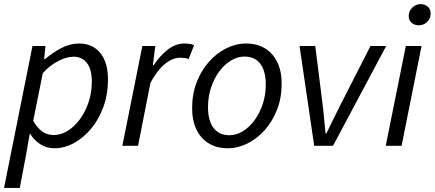

<svg xmlns="http://www.w3.org/2000/svg" viewBox="-30 -710 2117 935"><path d="M-10.3 205.1 128.2 -486.1H191.2L185.1 -422H189.1Q225.9 -453.2 268.2 -475.7Q310.4 -498.1 355.9 -498.1Q420 -498.1 457.9 -452.5Q495.9 -406.9 495.9 -321.7Q495.9 -251.9 474.2 -191.2Q452.5 -130.5 415 -84.9Q377.5 -39.4 331 -13.7Q284.4 12 233.7 12Q196.2 12 165.9 -7.9Q135.7 -27.7 116.9 -58.4H114.9L96.6 45.7L66.3 205.1ZM230.5 -52.3Q267 -52.3 300.6 -73.5Q334.2 -94.8 360.3 -130.9Q386.4 -166.9 401.8 -213.6Q417.1 -260.3 417.1 -310.5Q417.1 -372.9 393.2 -403.4Q369.3 -433.8 328.1 -433.8Q294.6 -433.8 253.7 -412.8Q212.8 -391.9 178.4 -353.8L131.7 -121.9Q153 -84.5 177.6 -68.4Q202.2 -52.3 230.5 -52.3Z M565.8 0 663.2 -486.1H726.2L714.6 -393.2H718.6Q748.3 -437.4 786.2 -467.7Q824.1 -498.1 868.6 -498.1Q882.1 -498.1 894.1 -496.2Q906.2 -494.4 915.1 -489.4L888.3 -422.1Q880.9 -426.2 870.3 -427.6Q859.7 -428.9 846.5 -428.9Q810.4 -428.9 772.3 -397.8Q734.2 -366.7 702.6 -306.5L642.3 0Z M1079.1 12Q1026 12 987.1 -11.5Q948.1 -34.9 926.8 -78.8Q905.6 -122.6 905.6 -183.4Q905.6 -252.6 927.9 -309.9Q950.2 -367.3 987.7 -409.4Q1025.3 -451.6 1072.3 -474.8Q1119.3 -498.1 1168.2 -498.1Q1221.2 -498.1 1260.2 -474.6Q1299.2 -451.2 1320.4 -407.3Q1341.6 -363.5 1341.6 -302.7Q1341.6 -233.5 1319.3 -176.2Q1297 -118.8 1259.5 -76.7Q1222 -34.5 1175 -11.3Q1127.9 12 1079.1 12ZM1087 -51.5Q1121 -51.5 1152.6 -70.9Q1184.3 -90.3 1209.3 -124.1Q1234.4 -158 1249.3 -202.7Q1264.3 -247.5 1264.3 -298.2Q1264.3 -364.6 1237.5 -399.6Q1210.8 -434.6 1160.3 -434.6Q1126.9 -434.6 1094.9 -415.4Q1063 -396.2 1037.9 -362.3Q1012.9 -328.5 997.9 -283.7Q983 -239 983 -187.9Q983 -122.4 1009.9 -87Q1036.9 -51.5 1087 -51.5Z M1500.1 0 1428.7 -486.1H1505.3L1540.6 -205Q1545.1 -169.9 1548.3 -132.7Q1551.4 -95.4 1555.2 -59.9H1559.2Q1576.9 -96.3 1594.9 -132.7Q1612.9 -169.2 1630.8 -205L1774.3 -486.1H1850.7L1591.8 0Z M1848.5 0 1946.3 -486H2022.8L1925.6 0ZM2009 -586.8Q1990 -586.8 1975.2 -598.6Q1960.4 -610.5 1960.4 -631.7Q1960.4 -656.3 1978 -673.2Q1995.6 -690.1 2018.5 -690.1Q2037.9 -690.1 2052.5 -678Q2067.1 -666 2067.1 -643.9Q2067.1 -619.4 2050 -603.1Q2033 -586.8 2009 -586.8Z"/></svg>

Font: Source Sans 3
Style: Italic
Weight: 200
Italic angle: -11°
Designer: Paul D. Hunt
Foundry: Adobe
Version: Version 3.046;hotconv 1.0.118;makeotfexe 2.5.65603